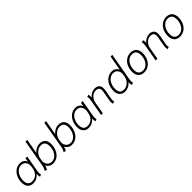

<svg xmlns="http://www.w3.org/2000/svg" viewBox="430 -2396 4069 4069"><g transform="rotate(-45 2464.5 -361.5)"><path d="M51 -179Q51 -266 85 -338.5Q119 -411 178.5 -453Q238 -495 311 -495Q367 -495 404 -470Q441 -445 460 -402L475 -485H527L462 -118Q456 -82 456 -57Q456 -27 464 -9L416 10Q407 -15 407 -46Q407 -54 409 -80L406 -81Q328 10 222 10Q137 10 94 -42.5Q51 -95 51 -179ZM429 -213 439 -271Q442 -286 442 -302Q442 -362 407.5 -405Q373 -448 303 -448Q249 -448 203.5 -413Q158 -378 131.5 -317Q105 -256 105 -183Q105 -114 136 -75.5Q167 -37 231 -37Q283 -37 325.5 -60.5Q368 -84 394.5 -124.5Q421 -165 429 -213Z M574 -8Q589 -30 599 -54Q609 -78 617 -120L725 -734H777L718 -402Q752 -444 800.5 -469.5Q849 -495 903 -495Q990 -495 1032.5 -446Q1075 -397 1075 -315Q1075 -223 1041.5 -149Q1008 -75 948.5 -32.5Q889 10 814 10Q759 10 720 -15.5Q681 -41 661 -83Q655 -52 642.5 -25.5Q630 1 618 11ZM1021 -308Q1021 -371 992 -409.5Q963 -448 895 -448Q845 -448 802 -422Q759 -396 731 -355Q703 -314 695 -271L685 -213Q682 -198 682 -182Q682 -122 719.5 -79.5Q757 -37 822 -37Q877 -37 922.5 -73Q968 -109 994.5 -171Q1021 -233 1021 -308Z M1138 -8Q1153 -30 1163 -54Q1173 -78 1181 -120L1289 -734H1341L1282 -402Q1316 -444 1364.5 -469.5Q1413 -495 1467 -495Q1554 -495 1596.5 -446Q1639 -397 1639 -315Q1639 -223 1605.5 -149Q1572 -75 1512.5 -32.5Q1453 10 1378 10Q1323 10 1284 -15.5Q1245 -41 1225 -83Q1219 -52 1206.5 -25.5Q1194 1 1182 11ZM1585 -308Q1585 -371 1556 -409.5Q1527 -448 1459 -448Q1409 -448 1366 -422Q1323 -396 1295 -355Q1267 -314 1259 -271L1249 -213Q1246 -198 1246 -182Q1246 -122 1283.5 -79.5Q1321 -37 1386 -37Q1441 -37 1486.5 -73Q1532 -109 1558.5 -171Q1585 -233 1585 -308Z M1713 -179Q1713 -266 1747 -338.5Q1781 -411 1840.5 -453Q1900 -495 1973 -495Q2029 -495 2066 -470Q2103 -445 2122 -402L2137 -485H2189L2124 -118Q2118 -82 2118 -57Q2118 -27 2126 -9L2078 10Q2069 -15 2069 -46Q2069 -54 2071 -80L2068 -81Q1990 10 1884 10Q1799 10 1756 -42.5Q1713 -95 1713 -179ZM2091 -213 2101 -271Q2104 -286 2104 -302Q2104 -362 2069.5 -405Q2035 -448 1965 -448Q1911 -448 1865.5 -413Q1820 -378 1793.5 -317Q1767 -256 1767 -183Q1767 -114 1798 -75.5Q1829 -37 1893 -37Q1945 -37 1987.5 -60.5Q2030 -84 2056.5 -124.5Q2083 -165 2091 -213Z M2595 -50Q2595 -72 2599 -92L2637 -307Q2642 -337 2642 -356Q2642 -403 2617.5 -425.5Q2593 -448 2540 -448Q2493 -448 2454 -423Q2415 -398 2389.5 -358Q2364 -318 2356 -273L2308 0H2256L2322 -372Q2327 -398 2327 -426Q2327 -458 2318 -476L2368 -495Q2378 -465 2378 -423Q2378 -409 2377 -402Q2410 -446 2457 -470.5Q2504 -495 2556 -495Q2623 -495 2659 -459.5Q2695 -424 2695 -358Q2695 -338 2690 -306L2651 -92Q2648 -76 2648 -60Q2648 -30 2656 -9L2605 10Q2595 -22 2595 -50Z M3157 -46Q3157 -64 3160 -83Q3125 -40 3076.5 -15Q3028 10 2974 10Q2889 10 2845.5 -41.5Q2802 -93 2802 -172Q2802 -266 2836.5 -339.5Q2871 -413 2931.5 -454Q2992 -495 3068 -495Q3122 -495 3159 -469Q3196 -443 3215 -402L3274 -734H3326L3217 -120Q3211 -81 3211 -59Q3211 -30 3220 -8L3169 11Q3164 4 3160.5 -11.5Q3157 -27 3157 -46ZM3182 -213 3192 -271Q3195 -289 3195 -306Q3195 -367 3159.5 -407.5Q3124 -448 3059 -448Q3002 -448 2956 -413Q2910 -378 2883.5 -317Q2857 -256 2857 -180Q2857 -110 2886.5 -73.5Q2916 -37 2983 -37Q3032 -37 3075 -62.5Q3118 -88 3146 -128.5Q3174 -169 3182 -213Z M3367 -179Q3367 -271 3400.5 -342.5Q3434 -414 3494.5 -454.5Q3555 -495 3632 -495Q3721 -495 3764.5 -441Q3808 -387 3808 -307Q3808 -216 3774.5 -144Q3741 -72 3681 -31.5Q3621 9 3543 9Q3455 9 3411 -45Q3367 -99 3367 -179ZM3753 -301Q3753 -448 3624 -448Q3567 -448 3521 -413.5Q3475 -379 3448.5 -318.5Q3422 -258 3422 -185Q3422 -38 3552 -38Q3609 -38 3655 -72.5Q3701 -107 3727 -167Q3753 -227 3753 -301Z M4231 -50Q4231 -72 4235 -92L4273 -307Q4278 -337 4278 -356Q4278 -403 4253.5 -425.5Q4229 -448 4176 -448Q4129 -448 4090 -423Q4051 -398 4025.5 -358Q4000 -318 3992 -273L3944 0H3892L3958 -372Q3963 -398 3963 -426Q3963 -458 3954 -476L4004 -495Q4014 -465 4014 -423Q4014 -409 4013 -402Q4046 -446 4093 -470.5Q4140 -495 4192 -495Q4259 -495 4295 -459.5Q4331 -424 4331 -358Q4331 -338 4326 -306L4287 -92Q4284 -76 4284 -60Q4284 -30 4292 -9L4241 10Q4231 -22 4231 -50Z M4439 -179Q4439 -271 4472.5 -342.5Q4506 -414 4566.5 -454.5Q4627 -495 4704 -495Q4793 -495 4836.5 -441Q4880 -387 4880 -307Q4880 -216 4846.5 -144Q4813 -72 4753 -31.5Q4693 9 4615 9Q4527 9 4483 -45Q4439 -99 4439 -179ZM4825 -301Q4825 -448 4696 -448Q4639 -448 4593 -413.5Q4547 -379 4520.5 -318.5Q4494 -258 4494 -185Q4494 -38 4624 -38Q4681 -38 4727 -72.5Q4773 -107 4799 -167Q4825 -227 4825 -301Z"/></g></svg>

Font: Niramit ExtraLight
Style: Italic
Weight: 200
Italic angle: -10°
Designer: Katatrad Aksorn Co.,Ltd.
Foundry: Cadson Demak Co.,Ltd.
Version: Version 1.000; ttfautohint (v1.6)